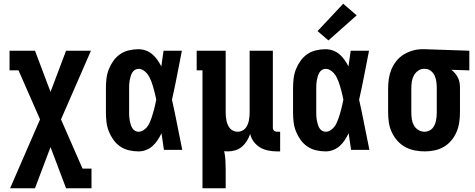

<svg xmlns="http://www.w3.org/2000/svg" viewBox="-20 -801 2540 1026"><path d="M34 205 194 -163 79 -425H31V-530H167L250 -310L333 -530H466L306 -163L421 100H469V205H333L250 -15L167 205Z M720 8Q694 8 668.5 2Q643 -4 622 -18.5Q601 -33 586 -54Q571 -75 561.5 -99Q552 -123 549 -148.5Q546 -174 546 -200V-330Q546 -356 549 -381.5Q552 -407 561.5 -431Q571 -455 586 -476Q601 -497 622 -511.5Q643 -526 668.5 -532Q694 -538 720 -538Q740 -538 759.5 -531Q779 -524 794.5 -510.5Q810 -497 821.5 -480.5Q833 -464 842 -446Q845 -467 848 -488Q851 -509 854 -530H952Q939 -465 926.5 -399.5Q914 -334 899 -268Q914 -202 927 -134.5Q940 -67 954 0H856Q853 -22 849.5 -44.5Q846 -67 843 -89Q834 -70 822.5 -52.5Q811 -35 795.5 -21Q780 -7 760.5 0.5Q741 8 720 8ZM720 -97Q733 -97 744.5 -104Q756 -111 764.5 -121Q773 -131 778.5 -143Q784 -155 788.5 -167.5Q793 -180 796.5 -192.5Q800 -205 803.5 -217.5Q807 -230 809.5 -243Q812 -256 815 -269Q812 -281 809.5 -293.5Q807 -306 803.5 -318Q800 -330 796.5 -342.5Q793 -355 788.5 -366.5Q784 -378 778 -389.5Q772 -401 763.5 -410.5Q755 -420 744 -426.5Q733 -433 720 -433Q709 -433 700 -427Q691 -421 686 -412Q681 -403 678 -392.5Q675 -382 673 -372Q671 -362 670.5 -351.5Q670 -341 670 -330V-200Q670 -189 670.5 -178.5Q671 -168 673 -158Q675 -148 678 -137.5Q681 -127 686 -118Q691 -109 700 -103Q709 -97 720 -97Z M1062 205V-425H1031V-530H1186V-200Q1186 -189 1187 -177.5Q1188 -166 1190.5 -155Q1193 -144 1197.5 -133.5Q1202 -123 1209.5 -114.5Q1217 -106 1228 -101.5Q1239 -97 1250 -97Q1261 -97 1272 -101.5Q1283 -106 1290.5 -114.5Q1298 -123 1302.5 -133.5Q1307 -144 1309.5 -155Q1312 -166 1313 -177.5Q1314 -189 1314 -200V-530H1438V-119Q1438 -114 1439.5 -110Q1441 -106 1444 -103Q1447 -100 1451.5 -98.5Q1456 -97 1460 -97H1477V8H1460Q1437 8 1414 3.5Q1391 -1 1371 -12.5Q1351 -24 1336.5 -43Q1322 -62 1317 -85Q1310 -66 1299.5 -48.5Q1289 -31 1273.5 -17.5Q1258 -4 1238 2Q1218 8 1198 8Q1193 8 1188 7.5Q1183 7 1178 7Q1183 30 1184.5 54Q1186 78 1186 102V205Z M1720 8Q1694 8 1668.5 2Q1643 -4 1622 -18.5Q1601 -33 1586 -54Q1571 -75 1561.5 -99Q1552 -123 1549 -148.5Q1546 -174 1546 -200V-330Q1546 -356 1549 -381.5Q1552 -407 1561.5 -431Q1571 -455 1586 -476Q1601 -497 1622 -511.5Q1643 -526 1668.5 -532Q1694 -538 1720 -538Q1740 -538 1759.5 -531Q1779 -524 1794.5 -510.5Q1810 -497 1821.5 -480.5Q1833 -464 1842 -446Q1845 -467 1848 -488Q1851 -509 1854 -530H1952Q1939 -465 1926.5 -399.5Q1914 -334 1899 -268Q1914 -202 1927 -134.5Q1940 -67 1954 0H1856Q1853 -22 1849.5 -44.5Q1846 -67 1843 -89Q1834 -70 1822.5 -52.5Q1811 -35 1795.5 -21Q1780 -7 1760.5 0.5Q1741 8 1720 8ZM1720 -97Q1733 -97 1744.5 -104Q1756 -111 1764.5 -121Q1773 -131 1778.5 -143Q1784 -155 1788.5 -167.5Q1793 -180 1796.5 -192.5Q1800 -205 1803.5 -217.5Q1807 -230 1809.5 -243Q1812 -256 1815 -269Q1812 -281 1809.5 -293.5Q1807 -306 1803.5 -318Q1800 -330 1796.5 -342.5Q1793 -355 1788.5 -366.5Q1784 -378 1778 -389.5Q1772 -401 1763.5 -410.5Q1755 -420 1744 -426.5Q1733 -433 1720 -433Q1709 -433 1700 -427Q1691 -421 1686 -412Q1681 -403 1678 -392.5Q1675 -382 1673 -372Q1671 -362 1670.5 -351.5Q1670 -341 1670 -330V-200Q1670 -189 1670.5 -178.5Q1671 -168 1673 -158Q1675 -148 1678 -137.5Q1681 -127 1686 -118Q1691 -109 1700 -103Q1709 -97 1720 -97ZM1735 -585 1677 -635 1814 -781 1886 -719Z M2249 8Q2222 8 2195 2.5Q2168 -3 2144.5 -16Q2121 -29 2103 -49.5Q2085 -70 2073.5 -94.5Q2062 -119 2058 -146Q2054 -173 2054 -200V-330Q2054 -356 2058 -381.5Q2062 -407 2072 -431Q2082 -455 2098.5 -475.5Q2115 -496 2137 -509.5Q2159 -523 2184.5 -530.5Q2210 -538 2236 -538Q2239 -538 2242.5 -538Q2246 -538 2250 -538L2488 -530V-425L2392 -428Q2403 -420 2412 -409Q2421 -398 2427.5 -385Q2434 -372 2436 -358Q2438 -344 2438 -330V-200Q2438 -173 2434 -146.5Q2430 -120 2419.5 -95.5Q2409 -71 2392 -50.5Q2375 -30 2352 -16.5Q2329 -3 2302.5 2.5Q2276 8 2249 8ZM2249 -97Q2260 -97 2271 -101.5Q2282 -106 2289.5 -114Q2297 -122 2302 -132.5Q2307 -143 2309.5 -154.5Q2312 -166 2313 -177.5Q2314 -189 2314 -200V-330Q2314 -346 2312 -362.5Q2310 -379 2303.5 -394.5Q2297 -410 2284 -421Q2271 -432 2254 -433H2250Q2249 -433 2247.5 -433Q2246 -433 2245 -433Q2228 -433 2213.5 -422.5Q2199 -412 2191 -396.5Q2183 -381 2180.5 -364Q2178 -347 2178 -330V-200Q2178 -182 2180.5 -164.5Q2183 -147 2191.5 -131.5Q2200 -116 2215.5 -106.5Q2231 -97 2249 -97Z"/></svg>

Font: Iosevka Slab Extrabold
Style: Regular
Weight: 800
Monospace: yes
Designer: Belleve Invis
Foundry: Belleve Invis
Version: Version 11.1.1; ttfautohint (v1.8.3)